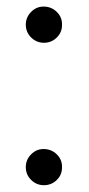

<svg xmlns="http://www.w3.org/2000/svg" viewBox="-20 -542 264 570"><path d="M56.6 -468.8Q56.6 -490.7 72.3 -506.6Q87.9 -522.5 109.4 -522.5Q132.3 -522.5 148.4 -506.8Q164.6 -491.2 164.1 -468.8Q164.6 -446.3 148.7 -430.7Q132.8 -415 110.4 -415Q88.4 -415 72.5 -430.7Q56.6 -446.3 56.6 -468.8ZM56.6 -45.9Q56.6 -67.9 72.3 -83.7Q87.9 -99.6 109.4 -99.6Q132.3 -99.6 148.4 -84Q164.6 -68.4 164.1 -45.9Q164.6 -23.4 148.7 -7.8Q132.8 7.8 110.4 7.8Q88.4 7.8 72.5 -7.8Q56.6 -23.4 56.6 -45.9Z"/></svg>

Font: Reddit Sans Fudge Light
Style: Regular
Weight: 300
Designer: Stephen Hutchings
Foundry: Reddit
Version: Version 1.013